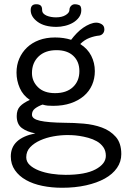

<svg xmlns="http://www.w3.org/2000/svg" viewBox="-20 -637 593 907"><path d="M31 0ZM240 -460Q281 -460 316 -449Q328 -465 342.5 -480Q357 -495 373 -506Q389 -517 405 -523.5Q421 -530 435 -530Q448 -530 460.5 -522.5Q473 -515 473 -498Q473 -487 466.5 -479Q460 -471 449 -469Q427 -467 403 -458Q379 -449 359 -429Q394 -407 411 -373.5Q428 -340 428 -301Q428 -266 415 -236Q402 -206 376.5 -184Q351 -162 314.5 -149.5Q278 -137 231 -137Q217 -137 205.5 -138Q194 -139 181 -143Q159 -135 145 -124Q131 -113 131 -95Q131 -75 169 -66.5Q207 -58 285 -57Q328 -57 375 -53Q422 -49 461.5 -34.5Q501 -20 527 9.5Q553 39 553 91Q553 127 532.5 156.5Q512 186 475 206.5Q438 227 386.5 238.5Q335 250 273 250Q224 250 180 241Q136 232 103 213.5Q70 195 50.5 167Q31 139 31 102Q31 16 147 -7Q108 -14 83.5 -32Q59 -50 59 -89Q59 -118 74.5 -134.5Q90 -151 121 -165Q89 -186 73.5 -221Q58 -256 58 -294Q58 -330 71 -360Q84 -390 107.5 -412.5Q131 -435 164.5 -447.5Q198 -460 240 -460ZM299 1Q267 1 233 7Q199 13 170 26Q141 39 122.5 58.5Q104 78 104 106Q104 127 120.5 142.5Q137 158 164 168.5Q191 179 224 184Q257 189 290 189Q383 189 431.5 163Q480 137 480 99Q480 75 468 58Q456 41 437.5 30.5Q419 20 397 14Q375 8 355 5Q335 2 319.5 1.5Q304 1 299 1ZM247 -400Q193 -400 162 -370Q131 -340 131 -292Q131 -253 159.5 -225Q188 -197 240 -197Q294 -197 324.5 -225.5Q355 -254 355 -301Q355 -346 326.5 -373Q298 -400 247 -400ZM364 -589Q364 -570 353 -555Q342 -540 325 -530Q308 -520 287 -515Q266 -510 247 -510Q190 -510 157.5 -534Q125 -558 125 -589Q125 -617 151 -617Q165 -617 172 -611Q179 -605 179 -590Q179 -580 185 -573.5Q191 -567 200.5 -563Q210 -559 221.5 -557Q233 -555 244 -555Q273 -555 290.5 -566Q308 -577 308 -590Q308 -601 315.5 -609Q323 -617 334 -617Q344 -617 354 -613Q364 -609 364 -589Z"/></svg>

Font: Life Savers
Style: Bold
Weight: 700
Designer: Pablo Impallari, Rodrigo Fuenzalida, Brenda Gallo
Foundry: Pablo Impallari, Rodrigo Fuenzalida, Brenda Gallo
Version: Version 3.001; ttfautohint (v0.95) -l 8 -r 50 -G 200 -x 14 -